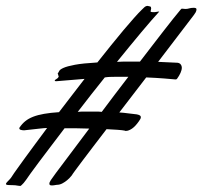

<svg xmlns="http://www.w3.org/2000/svg" viewBox="-61 -701 680 645"><path d="M528.8 -434.1Q514.6 -435.5 489 -437.5Q463.4 -439.5 430.2 -440.9L339.8 -323.2Q355 -322.3 368.9 -320.3Q382.8 -318.4 397.9 -316.9Q403.8 -315.9 408 -313.7Q412.1 -311.5 412.1 -307.1Q412.1 -302.2 405.8 -293.9Q394 -276.9 382.6 -269Q371.1 -261.2 361.8 -261.2Q358.9 -261.2 357.9 -262.2Q350.6 -263.7 334.5 -264.9Q318.4 -266.1 296.9 -267.1Q272.9 -235.8 252.2 -208.7Q231.4 -181.6 216.1 -161.1Q200.7 -140.6 191.2 -127.7Q181.6 -114.7 180.2 -111.8Q172.9 -102.5 164.6 -95.7Q157.7 -89.8 148.7 -85Q139.6 -80.1 129.9 -80.1Q127 -80.1 123.3 -79.1Q119.6 -78.1 112.8 -78.1Q105 -78.1 105 -83Q104 -87.4 109.9 -96.2Q115.7 -105 127 -120.1L172.9 -181.2L238.8 -269Q218.3 -270 197.8 -270Q177.2 -270 155.8 -270Q130.9 -236.8 108.6 -207.8Q86.4 -178.7 69.3 -155.8Q52.2 -132.8 41 -117.4Q29.8 -102.1 26.9 -97.2Q22.5 -91.3 18.6 -86.4Q15.1 -82.5 11.7 -79.3Q8.3 -76.2 6.8 -76.2Q5.9 -76.2 4.2 -76.7Q2.4 -77.1 0 -77.1Q-3.9 -78.1 -9.8 -78.6Q-15.6 -79.1 -21 -79.1Q-32.2 -79.1 -36.6 -79.8Q-41 -80.6 -41 -83Q-41 -85.9 -35.2 -91.6Q-29.3 -97.2 -23.9 -104L-13.2 -120.1Q-10.7 -123.5 -1.5 -136.5Q7.8 -149.4 22.2 -169.4Q36.6 -189.5 55.9 -215.3Q75.2 -241.2 97.2 -271Q89.4 -271 72.3 -269Q55.2 -267.1 20 -263.2Q14.6 -263.2 9.3 -264.6Q3.9 -266.1 3.9 -270Q3.9 -272 4.9 -272.9Q13.2 -285.2 23.9 -293.9Q34.7 -302.7 50.3 -308.8Q65.9 -314.9 87.2 -318.6Q108.4 -322.3 137.2 -324.2Q158.2 -352.1 179.7 -379.6Q201.2 -407.2 223.1 -436L128.9 -428.2Q125 -428.2 124 -428.5Q123 -428.7 123 -430.2Q123 -432.6 127.9 -435.1Q132.8 -437.5 136.2 -442.9L133.8 -452.1Q132.8 -452.1 132.8 -453.1V-453.6Q132.8 -454.1 133.8 -455.1Q135.7 -458 138.2 -462.9Q140.6 -467.8 152.6 -473.1Q164.6 -478.5 190.7 -483.4Q216.8 -488.3 266.1 -491.2Q290 -521.5 312.5 -549.3Q335 -577.1 354.2 -600.1Q373.5 -623 389.2 -640.6Q404.8 -658.2 415 -668Q418 -670.9 423.3 -676Q428.7 -681.2 435.1 -681.2Q440.4 -680.2 443.6 -679.2Q446.8 -678.2 446.8 -672.9Q446.8 -670.4 445.8 -667.2Q444.8 -664.1 444.8 -663.1Q444.8 -661.6 447 -660.9Q449.2 -660.2 452.1 -660.2Q456.1 -660.2 459 -660.2Q461.9 -660.2 464.8 -661.1Q468.8 -662.1 470.9 -662.1Q473.1 -662.1 474.1 -662.1Q462.9 -649.9 447.5 -632.3Q432.1 -614.7 413.8 -592.8Q395.5 -570.8 374.8 -545.7Q354 -520.5 332 -493.2Q343.3 -494.1 354.7 -494.1Q366.2 -494.1 379.9 -494.1H409.2Q430.7 -522 450.9 -548.3Q471.2 -574.7 488.8 -597.4Q506.3 -620.1 521 -638.4Q535.6 -656.7 545.9 -668.9Q548.8 -671.4 548.8 -671.6Q548.8 -671.9 549.8 -671.9Q553.2 -671.9 556.2 -671.4Q559.1 -670.9 562 -670.9Q568.8 -670.9 575 -672.9Q581.1 -674.8 589.8 -674.8Q599.1 -674.8 599.1 -669.9Q599.1 -664.6 596.2 -659.4Q593.3 -654.3 589.8 -649.9L470.2 -493.2L535.2 -490.2Q542.5 -489.3 546.1 -484.6Q549.8 -480 549.8 -474.1Q549.8 -465.8 545.4 -456.1Q541 -446.3 534.2 -437Q532.7 -434.1 528.8 -434.1ZM245.1 -326.2Q253.9 -326.2 262.9 -326.2Q272 -326.2 280.8 -325.2Q302.2 -353.5 324.7 -383.5Q347.2 -413.6 370.1 -442.9H323.2Q314.9 -442.9 307.6 -442.6Q300.3 -442.4 291 -440.9Q267.6 -411.6 245.1 -383.1Q222.7 -354.5 200.2 -325.2Q210.4 -326.2 221.7 -326.2Q232.9 -326.2 245.1 -326.2Z"/></svg>

Font: Oregano
Style: Italic
Weight: 400
Italic angle: -12°
Designer: Astigmatic (AOETI)
Foundry: Astigmatic (AOETI)
Version: Version 1.000